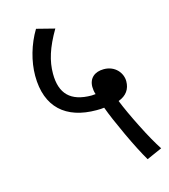

<svg xmlns="http://www.w3.org/2000/svg" viewBox="-106 -716 762 867"><g transform="rotate(-15 275.5 -282.5)"><path d="M142.6 -632.3C105 -570.3 84 -494.6 84 -428.2C84 -280.3 169.4 -206.5 312 -206.5C326.7 -206.5 338.4 -207 347.7 -208.5C360.4 -173.3 380.4 -127 407.2 -69.3C434.1 -11.7 457.5 33.7 477.1 66.9L548.8 35.2C528.8 4.4 505.4 -36.6 479.5 -88.4C453.6 -139.6 433.1 -184.1 418.5 -220.7C456.1 -234.4 475.1 -261.2 475.1 -298.3C475.1 -336.9 443.8 -377 390.6 -377C348.1 -377 320.3 -353.5 320.3 -313C320.3 -303.7 321.8 -289.6 326.2 -277.8C316.4 -276.9 310.1 -276.4 307.6 -276.4C209.5 -276.4 164.1 -322.8 164.1 -416.5C164.1 -475.6 182.1 -534.2 227.1 -610.8Z"/></g></svg>

Font: Noto Reveo Sans
Style: Regular
Weight: 400
Designer: Monotype Design team
Foundry: Monotype Imaging Inc.
Version: Version 1.04